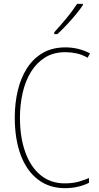

<svg xmlns="http://www.w3.org/2000/svg" viewBox="-20 -971 515 1001"><path d="M321 -699Q259 -699 214.5 -671Q170 -643 141 -595.5Q112 -548 98 -486.5Q84 -425 84 -358Q84 -256 111.5 -178.5Q139 -101 191.5 -58Q244 -15 318 -15Q359 -15 391 -24Q423 -33 444 -43V-18Q421 -6 388.5 2Q356 10 318 10Q237 10 178 -35Q119 -80 88 -163Q57 -246 57 -359Q57 -432 72.5 -498Q88 -564 120.5 -615Q153 -666 203 -695Q253 -724 321 -724Q389 -724 449 -693L437 -670Q407 -687 377.5 -693Q348 -699 321 -699ZM412 -944Q396 -920 373 -892.5Q350 -865 325.5 -839Q301 -813 279 -793H263V-803Q297 -840 327.5 -877Q358 -914 382 -951H412Z"/></svg>

Font: Noto Sans Devanagari UI Condensed Thin
Style: Regular
Weight: 100
Width: 3
Designer: Jelle Bosma - Monotype Design Team
Foundry: Monotype Imaging Inc.
Version: Version 2.004; ttfautohint (v1.8.4.7-5d5b)